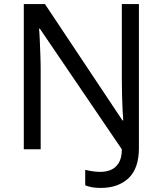

<svg xmlns="http://www.w3.org/2000/svg" viewBox="-20 -734 800 944"><path d="M475 190Q450 190 431.5 186.5Q413 183 399 177V101Q415 105 434 108Q453 111 475 111Q501 111 524.5 101.5Q548 92 563.5 67.5Q579 43 579 0L176 -593H172Q174 -574 175.5 -539Q177 -504 178.5 -464Q180 -424 180 -387V0H97V-714H201L582 -142H586Q584 -164 582.5 -196.5Q581 -229 580 -267Q579 -305 579 -342V-714H663V-6Q663 94 612 142Q561 190 475 190Z"/></svg>

Font: Noto Sans Vithkuqi
Style: Regular
Weight: 400
Version: Version 1.001